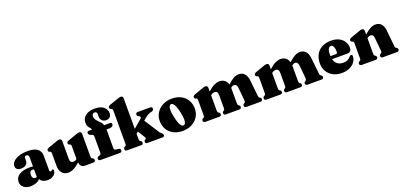

<svg xmlns="http://www.w3.org/2000/svg" viewBox="18 -1750 5766 2757"><g transform="rotate(-20 2901.0 -371.0)"><path d="M20.5 -104.5Q20.5 -171.5 78.8 -210Q137 -248.5 245.5 -248.5Q271.5 -248.5 291 -244.5V-386.5Q291 -405 281.8 -416Q272.5 -427 257 -427Q243.5 -427 234.2 -420Q225 -413 225 -401V-360Q225 -320.5 198 -297.5Q171 -274.5 122.5 -274.5Q40.5 -274.5 40.5 -344Q40.5 -375.5 68.8 -406.5Q97 -437.5 153.8 -458Q210.5 -478.5 296 -478.5Q395 -478.5 442.2 -440.8Q489.5 -403 489.5 -336.5V-112Q489.5 -103 494 -97Q498.5 -91 507.5 -91Q520 -91 527 -103.5Q532 -108.5 538.5 -108.5Q546.5 -108.5 551 -102Q555.5 -95.5 555.5 -86Q555.5 -65 540.8 -42.2Q526 -19.5 497 -3.8Q468 12 425 12Q381 12 351.2 -4Q321.5 -20 311.5 -46Q287.5 -18 248 -3Q208.5 12 164.5 12Q99.5 12 60 -21Q20.5 -54 20.5 -104.5ZM220 -140.5Q220 -110 233.2 -94.2Q246.5 -78.5 268 -78.5Q280 -78.5 291 -84V-200.5Q280.5 -204 267 -204Q245.5 -204 232.8 -187.5Q220 -171 220 -140.5Z M611.5 -135V-327Q611.5 -343 607.5 -349.2Q603.5 -355.5 596 -359L585.5 -361.5Q567 -370.5 567 -388Q567 -409 596 -420.5L719 -464Q758 -479 777 -479Q793.5 -479 802.2 -469Q811 -459 811 -443.5V-172Q811 -110.5 858.5 -110.5Q891 -110.5 915 -132.5V-327Q915 -343 911 -349.2Q907 -355.5 899.5 -359L889 -361.5Q870.5 -370.5 870.5 -388Q870.5 -409 899.5 -420.5L1022.5 -464Q1043.5 -472 1056 -475.5Q1068.5 -479 1081 -479Q1097 -479 1105.8 -469Q1114.5 -459 1114.5 -443.5V-104.5Q1114.5 -84.5 1117.5 -76.8Q1120.5 -69 1127 -65L1137.5 -60.5Q1156.5 -49 1156.5 -30Q1156.5 0 1123 0H991.5Q961.5 0 941.2 -21.2Q921 -42.5 921 -73V-79Q865 -29 821.5 -8Q778 13 740.5 13Q682.5 13 647 -26.5Q611.5 -66 611.5 -135Z M1465 -104.5Q1465 -69.5 1487.5 -67L1534.5 -60.5Q1561.5 -57.5 1561.5 -30Q1561.5 0 1528.5 0H1236Q1203 0 1203 -29Q1203 -52.5 1228 -61.5L1244 -66.5Q1255.5 -70 1261.2 -78.8Q1267 -87.5 1267 -104.5V-354Q1267 -363 1262.5 -369Q1258 -375 1244.5 -380.5L1222.5 -389Q1192 -402.5 1192 -425Q1192 -452.5 1224.5 -452.5H1268Q1267.5 -465.5 1253.8 -480.2Q1240 -495 1226.2 -517.2Q1212.5 -539.5 1212.5 -575.5Q1212.5 -641 1263 -682Q1313.5 -723 1406.5 -723Q1496 -723 1541.5 -683.8Q1587 -644.5 1587 -591.5Q1587 -551 1565 -530.2Q1543 -509.5 1507.5 -509.5Q1468.5 -509.5 1445 -533.2Q1421.5 -557 1421.5 -596.5V-634Q1421.5 -671 1385.5 -671Q1345.5 -671 1345.5 -624Q1345.5 -596 1361.2 -573.2Q1377 -550.5 1397.5 -530.5Q1418 -510.5 1434.2 -491.8Q1450.5 -473 1452 -452.5H1538Q1570 -452.5 1570 -426.5Q1570 -407.5 1552.8 -394.8Q1535.5 -382 1496.5 -382H1465Z M1641.5 0Q1608 0 1608 -30Q1608 -49 1627 -60.5L1637.5 -65Q1644 -69 1647 -76.8Q1650 -84.5 1650 -104.5V-603.5Q1650 -619 1646.2 -625.2Q1642.5 -631.5 1634.5 -635L1624 -637.5Q1605.5 -646.5 1605.5 -664.5Q1605.5 -685.5 1634.5 -697L1757.5 -740Q1778.5 -748 1791 -751.5Q1803.5 -755 1816 -755Q1832 -755 1840.8 -745Q1849.5 -735 1849.5 -719.5V-252L1974 -358.5Q1989 -371.5 1986.5 -384Q1984 -396.5 1966.5 -403.5L1954.5 -409.5Q1940.5 -419 1940.5 -436Q1940.5 -466 1974.5 -466H2160Q2193.5 -466 2193.5 -436.5Q2193.5 -424 2185.5 -414.2Q2177.5 -404.5 2153.5 -399.5Q2127 -393 2103.8 -381.5Q2080.5 -370 2051 -345L2017.5 -316.5L2160.5 -93Q2167.5 -82.5 2173.5 -76.2Q2179.5 -70 2187.5 -64Q2199.5 -54 2205.5 -46Q2211.5 -38 2211.5 -27.5Q2211.5 0 2178.5 0H1949.5Q1920 0 1920 -29.5Q1920 -45 1932.5 -54L1943 -60Q1953 -66 1952 -74Q1951 -82 1941.5 -97L1878 -201L1849.5 -177.5V-104.5Q1849.5 -83.5 1852.2 -75.2Q1855 -67 1862 -62.5L1872.5 -57Q1887 -47.5 1887 -30.5Q1887 0 1856 0Z M2495.5 -479Q2575 -479 2634.5 -447.5Q2694 -416 2726.8 -360.2Q2759.5 -304.5 2759.5 -231.5Q2759.5 -162.5 2725.2 -107.5Q2691 -52.5 2629.8 -20.2Q2568.5 12 2488 12Q2408.5 12 2349.2 -19.2Q2290 -50.5 2257 -106.2Q2224 -162 2224 -235.5Q2224 -304 2258.5 -359Q2293 -414 2354.2 -446.5Q2415.5 -479 2495.5 -479ZM2529.5 -60Q2554.5 -65.5 2561 -111Q2567.5 -156.5 2548.5 -246Q2529.5 -335.5 2505.2 -374.2Q2481 -413 2455 -407Q2430.5 -401 2423.8 -356.5Q2417 -312 2436.5 -221Q2455 -131.5 2479.2 -92.8Q2503.5 -54 2529.5 -60Z M3044 -443.5V-388.5Q3099 -438 3142.2 -458.5Q3185.5 -479 3222.5 -479Q3268.5 -479 3300.8 -454.2Q3333 -429.5 3345 -385Q3397 -435 3438 -457Q3479 -479 3517 -479Q3574 -479 3606.5 -441.2Q3639 -403.5 3645.5 -337.5L3670 -103Q3672 -83.5 3674.2 -76Q3676.5 -68.5 3682.5 -64.5L3691 -60Q3710 -48 3710 -30Q3710 0 3676.5 0H3462.5Q3431.5 0 3431.5 -30.5Q3431.5 -47 3446 -57L3455.5 -62Q3463 -66.5 3466.5 -75.2Q3470 -84 3468 -104.5L3450 -293.5Q3444 -355.5 3401 -355.5Q3376 -355.5 3352 -332.5V-331V-102.5Q3352 -82 3354.5 -74.2Q3357 -66.5 3363.5 -62.5L3372.5 -57.5Q3387 -47 3387 -30.5Q3387 0 3355 0H3148Q3117 0 3117 -30.5Q3117 -47.5 3131.5 -57L3141 -62Q3148.5 -66.5 3151 -75.2Q3153.5 -84 3153.5 -105.5V-293.5Q3153.5 -355.5 3105 -355.5Q3072 -355.5 3045.5 -331.5L3044 -330V-104Q3044 -83.5 3047 -75Q3050 -66.5 3056.5 -62.5L3067.5 -57Q3081.5 -47.5 3081.5 -30.5Q3081.5 0 3050 0H2837Q2803.5 0 2803.5 -30Q2803.5 -49 2822.5 -60.5L2832.5 -65Q2839 -69 2842 -76.8Q2845 -84.5 2845 -103.5V-327Q2845 -343 2841.2 -349.5Q2837.5 -356 2830 -359L2819 -362Q2800.5 -371 2800.5 -388.5Q2800.5 -409.5 2830 -421L2952.5 -464.5Q2973 -472.5 2985.5 -476Q2998 -479.5 3011 -479.5Q3027 -479.5 3035.5 -469.2Q3044 -459 3044 -443.5Z M3978 -443.5V-388.5Q4033 -438 4076.2 -458.5Q4119.5 -479 4156.5 -479Q4202.5 -479 4234.8 -454.2Q4267 -429.5 4279 -385Q4331 -435 4372 -457Q4413 -479 4451 -479Q4508 -479 4540.5 -441.2Q4573 -403.5 4579.5 -337.5L4604 -103Q4606 -83.5 4608.2 -76Q4610.5 -68.5 4616.5 -64.5L4625 -60Q4644 -48 4644 -30Q4644 0 4610.5 0H4396.5Q4365.5 0 4365.5 -30.5Q4365.5 -47 4380 -57L4389.5 -62Q4397 -66.5 4400.5 -75.2Q4404 -84 4402 -104.5L4384 -293.5Q4378 -355.5 4335 -355.5Q4310 -355.5 4286 -332.5V-331V-102.5Q4286 -82 4288.5 -74.2Q4291 -66.5 4297.5 -62.5L4306.5 -57.5Q4321 -47 4321 -30.5Q4321 0 4289 0H4082Q4051 0 4051 -30.5Q4051 -47.5 4065.5 -57L4075 -62Q4082.5 -66.5 4085 -75.2Q4087.5 -84 4087.5 -105.5V-293.5Q4087.5 -355.5 4039 -355.5Q4006 -355.5 3979.5 -331.5L3978 -330V-104Q3978 -83.5 3981 -75Q3984 -66.5 3990.5 -62.5L4001.5 -57Q4015.5 -47.5 4015.5 -30.5Q4015.5 0 3984 0H3771Q3737.5 0 3737.5 -30Q3737.5 -49 3756.5 -60.5L3766.5 -65Q3773 -69 3776 -76.8Q3779 -84.5 3779 -103.5V-327Q3779 -343 3775.2 -349.5Q3771.5 -356 3764 -359L3753 -362Q3734.5 -371 3734.5 -388.5Q3734.5 -409.5 3764 -421L3886.5 -464.5Q3907 -472.5 3919.5 -476Q3932 -479.5 3945 -479.5Q3961 -479.5 3969.5 -469.2Q3978 -459 3978 -443.5Z M5151 -289Q5151 -258 5133.5 -240.8Q5116 -223.5 5084 -223.5H4854Q4868 -170.5 4903.2 -145.2Q4938.5 -120 4990 -120Q5025.5 -120 5055 -133Q5084.5 -146 5103 -172Q5121.5 -188.5 5131.5 -188Q5149 -187.5 5149 -162Q5149 -115.5 5120.5 -75.8Q5092 -36 5040.8 -12Q4989.5 12 4921.5 12Q4846.5 12 4789.2 -17.8Q4732 -47.5 4699.8 -100.8Q4667.5 -154 4667.5 -225Q4667.5 -300.5 4698 -357.5Q4728.5 -414.5 4787 -446.8Q4845.5 -479 4929 -479Q4999.5 -479 5049 -453.5Q5098.5 -428 5124.8 -385Q5151 -342 5151 -289ZM4846 -293Q4846 -282 4847 -272.5H4928Q4953 -272.5 4953 -298Q4953 -357.5 4937.8 -383.2Q4922.5 -409 4902.5 -409Q4879.5 -409 4862.8 -382.5Q4846 -356 4846 -293Z M5434.5 -444V-389.5Q5488 -437 5529 -458Q5570 -479 5606 -479Q5664 -479 5695.2 -441.8Q5726.5 -404.5 5733 -340L5756.5 -104.5Q5758.5 -84.5 5760.5 -76.8Q5762.5 -69 5769.5 -65L5779.5 -60.5Q5798.5 -48 5798.5 -30Q5798.5 0 5765 0H5548Q5517 0 5517 -30.5Q5517 -47.5 5531.5 -57L5542 -62.5Q5549 -66.5 5552.8 -74.8Q5556.5 -83 5554.5 -103L5536 -296.5Q5533.5 -326 5522.8 -340.8Q5512 -355.5 5489 -355.5Q5461 -355.5 5434.5 -331.5V-331V-104.5Q5434.5 -83.5 5437 -75Q5439.5 -66.5 5446.5 -62.5L5457 -57Q5471.5 -47.5 5471.5 -30.5Q5471.5 0 5440.5 0H5226.5Q5193 0 5193 -30Q5193 -49 5211.5 -60.5L5222 -65Q5228.5 -69 5231.5 -76.8Q5234.5 -84.5 5234.5 -104.5V-327.5Q5234.5 -343.5 5230.8 -349.8Q5227 -356 5219 -359L5209 -362Q5190 -371 5190 -388.5Q5190 -409.5 5219.5 -421L5342.5 -464.5Q5363 -472.5 5375.5 -476Q5388 -479.5 5401 -479.5Q5417 -479.5 5425.8 -469.5Q5434.5 -459.5 5434.5 -444Z"/></g></svg>

Font: Fraunces 72pt Soft Black
Style: Regular
Weight: 900
Version: Version 1.000;[b76b70a41]